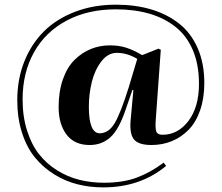

<svg xmlns="http://www.w3.org/2000/svg" viewBox="-20 -606 954 825"><path d="M423.8 199.2Q366.2 199.2 313.5 186Q260.7 172.9 213.1 143.3Q165.5 113.8 130.4 71Q95.2 28.3 74.7 -35.2Q54.2 -98.6 54.2 -175.8Q54.2 -265.1 84.2 -341.1Q114.3 -417 168.5 -470.9Q222.7 -524.9 302.5 -555.4Q382.3 -585.9 478 -585.9Q561 -585.9 629.4 -565.7Q697.8 -545.4 749.3 -504.9Q800.8 -464.4 829.3 -399.2Q857.9 -334 857.9 -249Q857.9 -183.6 839.8 -131.8Q821.8 -80.1 790.3 -48.1Q758.8 -16.1 718.3 0.5Q677.7 17.1 630.9 17.1Q573.7 17.1 554.4 -8.5Q535.2 -34.2 542 -97.2L553.2 -219.2H548.8L521 -138.2Q491.7 -50.3 454.8 -16.6Q418 17.1 365.2 17.1Q299.8 17.1 265.9 -27.8Q231.9 -72.8 231.9 -146Q231.9 -213.4 250.5 -265.6Q269 -317.9 300.5 -348.9Q332 -379.9 370.4 -395.5Q408.7 -411.1 452.1 -411.1Q490.7 -411.1 522.2 -401.1Q553.7 -391.1 590.8 -369.1L661.1 -397L670.9 -392.1L649.9 -100.1Q646 -55.7 651.4 -41.3Q656.7 -26.9 678.2 -26.9Q744.6 -26.9 789.8 -86.4Q835 -146 835 -246.1Q835 -328.6 808.6 -390.6Q782.2 -452.6 733.9 -490.7Q685.5 -528.8 621.3 -547.4Q557.1 -565.9 478 -565.9Q356.9 -565.9 265.9 -517.3Q174.8 -468.8 126 -381.1Q77.1 -293.5 77.1 -179.2Q77.1 -105.5 96.2 -45.2Q115.2 15.1 147.7 56.4Q180.2 97.7 225.1 125.7Q270 153.8 320.6 166.5Q371.1 179.2 426.8 179.2Q508.3 179.2 567.6 157.2Q627 135.3 683.1 92.8L693.8 106.9Q582.5 199.2 423.8 199.2ZM408.2 -33.2Q446.8 -33.7 472.4 -76.2Q498 -118.7 533.2 -231L569.8 -353Q526.4 -378.9 481.9 -378.9Q443.8 -378.9 415.5 -342Q387.2 -305.2 374.5 -253.7Q361.8 -202.1 361.8 -147Q361.8 -34.7 408.2 -33.2Z"/></svg>

Font: Display Regular
Style: Bold
Weight: 700
Designer: Latin by Veronika Burian and Jose Scaglione. Greek by Irene Vlachou. Cyrillic by Vera Evstafieva.
Foundry: TypeTogether
Version: Version 3.002